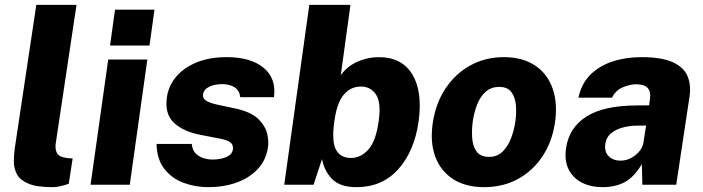

<svg xmlns="http://www.w3.org/2000/svg" viewBox="-20 -763 2904 793"><path d="M196.5 10Q132.5 10 98.2 -4.2Q64 -18.5 50.8 -42Q37.5 -65.5 37.2 -94Q37 -122.5 41 -150.5L130 -743H296L210.5 -172.5Q206.5 -149 214.8 -131.8Q223 -114.5 258.5 -110L280 -108.5L264 -4Q247.5 2 229.8 6Q212 10 196.5 10Z M434.5 -575 455 -723H618L597.5 -575ZM354 0 427 -517H588.5L516 0Z M840 10Q786.5 10 738 -8Q689.5 -26 658.8 -65.5Q628 -105 626.5 -168.5H772Q774.5 -142 789.2 -128.2Q804 -114.5 822.5 -109.2Q841 -104 855 -104Q891.5 -104 915.2 -114.5Q939 -125 942 -146.5Q944.5 -164 931.8 -174.5Q919 -185 885.5 -191L805.5 -206.5Q736.5 -220 698.2 -256.2Q660 -292.5 669 -359Q675 -406.5 706.2 -444.5Q737.5 -482.5 790.8 -504.8Q844 -527 916 -527Q1016 -527 1069 -482.8Q1122 -438.5 1111.5 -361.5H972Q970 -388 949.8 -401.8Q929.5 -415.5 898.5 -415.5Q867 -415.5 844.2 -404.8Q821.5 -394 818.5 -372.5Q816.5 -356 833.5 -345.8Q850.5 -335.5 891 -328L963 -312.5Q1022 -297.5 1049.5 -269Q1077 -240.5 1083.8 -209.5Q1090.5 -178.5 1087 -156Q1079.5 -102.5 1045.2 -65.5Q1011 -28.5 957.8 -9.2Q904.5 10 840 10Z M1452.5 10Q1384 10 1351.5 -23.8Q1319 -57.5 1310 -106L1275 0H1154L1257.5 -743H1427.5L1387.5 -452.5Q1413.5 -489 1456 -508Q1498.5 -527 1544.5 -527Q1639 -527 1682.5 -456.5Q1726 -386 1709 -261.5Q1691.5 -138.5 1625 -64.2Q1558.5 10 1452.5 10ZM1430 -110.5Q1469.5 -110.5 1501 -144.8Q1532.5 -179 1544 -262.5Q1555 -339 1533.2 -372.2Q1511.5 -405.5 1470.5 -405.5Q1427.5 -405.5 1399.2 -371.2Q1371 -337 1361 -262.5Q1349 -178.5 1367.8 -144.5Q1386.5 -110.5 1430 -110.5Z M1979.5 10Q1903 10 1851.5 -23.2Q1800 -56.5 1777.8 -116Q1755.5 -175.5 1767.5 -255.5Q1779.5 -336.5 1820.2 -397.8Q1861 -459 1923 -493Q1985 -527 2060.5 -527Q2138 -527 2189.5 -492.8Q2241 -458.5 2262.5 -397.2Q2284 -336 2272 -255.5Q2260.5 -178 2221 -118Q2181.5 -58 2119.8 -24Q2058 10 1979.5 10ZM2000 -115Q2033.5 -115 2055.8 -136.8Q2078 -158.5 2090.8 -192.2Q2103.5 -226 2108.5 -261Q2113.5 -295.5 2110.8 -328.2Q2108 -361 2092.2 -382.5Q2076.5 -404 2042 -404Q2007.5 -404 1985 -383.2Q1962.5 -362.5 1950 -329.8Q1937.5 -297 1932.5 -261Q1928 -227 1930.2 -193.2Q1932.5 -159.5 1948.5 -137.2Q1964.5 -115 2000 -115Z M2468.5 10Q2420 10 2383.2 -8.8Q2346.5 -27.5 2328.5 -63.5Q2310.5 -99.5 2318 -151.5Q2330.5 -236 2401.8 -281.5Q2473 -327 2610 -327.5L2661 -328L2664.5 -354.5Q2674 -416 2604.5 -415Q2579.5 -414 2551.2 -402Q2523 -390 2507.5 -359.5H2369Q2381 -417 2418 -454Q2455 -491 2509.8 -509Q2564.5 -527 2629.5 -527Q2712 -527 2757.8 -506.5Q2803.5 -486 2819.2 -449.5Q2835 -413 2828 -365L2773 0H2633L2631 -85Q2598 -30.5 2559.2 -10.2Q2520.5 10 2468.5 10ZM2542.5 -99.5Q2576 -99.5 2604.2 -122Q2632.5 -144.5 2637.5 -174L2648.5 -244.5L2608 -244Q2583 -244 2554.8 -237Q2526.5 -230 2505.5 -213.8Q2484.5 -197.5 2480 -169Q2475.5 -136 2494.2 -117.8Q2513 -99.5 2542.5 -99.5Z"/></svg>

Font: Public Sans ExtraBold
Style: Italic
Weight: 800
Italic angle: -8°
Designer: The Public Sans project authors (U.S. Web Design System). Libre Franklin designed by Pablo Impallari and Rodrigo Fuenzal
Version: Version 1.007; ttfautohint (v1.8.1) -l 8 -r 50 -G 200 -x 14 